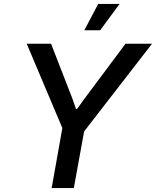

<svg xmlns="http://www.w3.org/2000/svg" viewBox="-20 -950 788 970"><path d="M241 0 295 -303 115 -729H238L346 -451L364 -399H369L405 -449L614 -729H748L405 -286L353 0ZM406 -797 476 -930H584L486 -797Z"/></svg>

Font: Hubot Sans Medium
Style: Italic
Weight: 500
Italic angle: -10°
Designer: Deni Anggara
Foundry: GitHub
Version: Version 1.001; ttfautohint (v1.8.4.7-5d5b);gftools[0.9.31]